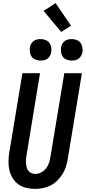

<svg xmlns="http://www.w3.org/2000/svg" viewBox="-20 -1205 550 1233"><path d="M206 8Q176 8 148.5 1.5Q121 -5 98.5 -21Q76 -37 61.5 -60.5Q47 -84 40.5 -111.5Q34 -139 34.5 -168.5Q35 -198 40 -228L124 -735H237L151 -212Q148 -198 147 -184.5Q146 -171 147 -157.5Q148 -144 151 -131.5Q154 -119 161.5 -109Q169 -99 181 -93.5Q193 -88 207 -88Q226 -88 245 -98Q264 -108 276.5 -124.5Q289 -141 295 -160Q301 -179 304 -198L393 -735H506L415 -183Q411 -158 403 -133.5Q395 -109 381 -86.5Q367 -64 347.5 -45Q328 -26 304.5 -14Q281 -2 255.5 3Q230 8 206 8ZM440 -816Q424 -816 408.5 -822Q393 -828 384 -840Q375 -852 372.5 -868.5Q370 -885 372 -902Q374 -913 380.5 -924Q387 -935 396.5 -942Q406 -949 417.5 -951.5Q429 -954 441 -954Q457 -954 472.5 -948Q488 -942 497 -930Q506 -918 509 -901.5Q512 -885 509 -868Q507 -857 500.5 -846Q494 -835 484.5 -828Q475 -821 463.5 -818.5Q452 -816 440 -816ZM240 -816Q224 -816 208.5 -822Q193 -828 184 -840Q175 -852 172.5 -868.5Q170 -885 172 -902Q174 -913 180.5 -924Q187 -935 196.5 -942Q206 -949 217.5 -951.5Q229 -954 241 -954Q257 -954 272.5 -948Q288 -942 297 -930Q306 -918 309 -901.5Q312 -885 309 -868Q307 -857 300.5 -846Q294 -835 284.5 -828Q275 -821 263.5 -818.5Q252 -816 240 -816ZM373 -1000 260 -1135 337 -1185 436 -1040Z"/></svg>

Font: Iosevka Curly
Style: Bold Italic
Weight: 700
Italic angle: -9°
Monospace: yes
Designer: Belleve Invis
Foundry: Belleve Invis
Version: Version 22.1.2; ttfautohint (v1.8.4)